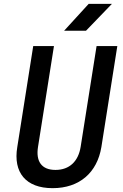

<svg xmlns="http://www.w3.org/2000/svg" viewBox="-20 -970 640 1000"><path d="M314 -810H428L563 -950H442ZM254 10C394 10 486 -71 508 -204L591 -730H483L400 -205C388 -130 342 -85 269 -85C196 -85 166 -130 178 -205L261 -730H153L70 -204C48 -72 114 10 254 10Z"/></svg>

Font: JetBrains Mono SemiBold
Style: Italic
Weight: 472
Italic angle: -9°
Monospace: yes
Designer: Philipp Nurullin, Konstantin Bulenkov
Foundry: JetBrains
Version: Version 2.305